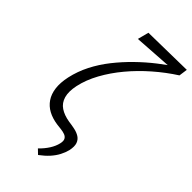

<svg xmlns="http://www.w3.org/2000/svg" viewBox="-276 -784 1054 1054"><g transform="rotate(45 251.0 -257.0)"><path d="M255 197 229 172Q255 147 272.5 119.5Q290 92 296 65Q301 43 294.5 31.5Q288 20 274.5 15Q261 10 244 8Q227 6 210 4Q169 -2 138.5 -18.5Q108 -35 89 -63Q70 -91 65 -130.5Q60 -170 71 -221Q84 -280 112 -335Q140 -390 179.5 -440Q219 -490 265.5 -535.5Q312 -581 361.5 -619.5Q411 -658 459 -690L495 -661Q431 -620 372 -568.5Q313 -517 265 -459.5Q217 -402 183.5 -341Q150 -280 137 -220Q126 -168 136 -133Q146 -98 174.5 -79Q203 -60 246 -53Q270 -50 293.5 -45Q317 -40 334 -29Q351 -18 358 2Q365 22 358 56Q352 80 339.5 104Q327 128 306.5 151Q286 174 255 197ZM192 -641 209 -706 502 -711 495 -661Z"/></g></svg>

Font: Ysabeau Infant
Style: Italic
Weight: 400
Italic angle: -12°
Designer: Christian Thalmann (Catharsis Fonts)
Version: Version 2.001;gftools[0.9.30]; featfreeze: ss01,ss02,lnum